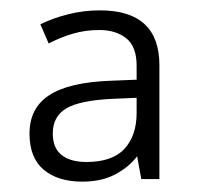

<svg xmlns="http://www.w3.org/2000/svg" viewBox="-20 -742 380 371"><path d="M173 -722Q288 -722 288 -616V-396H253L245 -440Q229 -419 202.5 -405Q176 -391 139 -391Q92 -391 64.5 -414Q37 -437 37 -484Q37 -533 75 -558Q113 -583 194 -586L244 -588V-615Q244 -652 224 -668Q204 -684 172 -684Q145 -684 121 -677Q97 -670 74 -658L58 -695Q82 -707 112 -714.5Q142 -722 173 -722ZM197 -551Q134 -548 108 -532.5Q82 -517 82 -484Q82 -456 99 -442.5Q116 -429 147 -429Q197 -429 220.5 -454.5Q244 -480 244 -524V-553Z"/></svg>

Font: Noto Sans Lao UI Light
Style: Regular
Weight: 300
Designer: Monotype Design Team
Foundry: Monotype Imaging Inc.
Version: Version 2.000; ttfautohint (v1.8.4.7-5d5b)